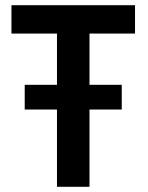

<svg xmlns="http://www.w3.org/2000/svg" viewBox="-20 -718 568 738"><path d="M324 -297V0H199V-297H75V-392H199V-589H24V-698H499V-589H324V-392H448V-297Z"/></svg>

Font: IBM Plex Sans Condensed SemiBold
Style: Regular
Weight: 600
Width: 3
Designer: Mike Abbink, Paul van der Laan, Pieter van Rosmalen
Foundry: Bold Monday
Version: Version 1.3